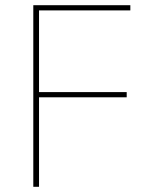

<svg xmlns="http://www.w3.org/2000/svg" viewBox="-20 -718 575 738"><path d="M130 0V-344H467V-364H130V-678H481V-698H108V0Z"/></svg>

Font: IBM Plex Arabic Thin
Style: Regular
Weight: 100
Designer: Mike Abbink, Paul van der Laan, Pieter van Rosmalen, Wael Morcos, Khajak Apelian
Foundry: Bold Monday
Version: Version 1.0